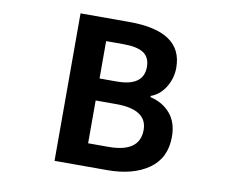

<svg xmlns="http://www.w3.org/2000/svg" viewBox="-80 -844 1160 949"><g transform="rotate(10 500.0 -370.0)"><path d="M250 0V-740.2H495.1Q762.7 -740.2 762.7 -557.6Q762.7 -504.9 735.4 -460Q708 -415 662.1 -398.4V-392.6Q725.6 -377.9 763.2 -333.5Q800.8 -289.1 800.8 -217.8Q800.8 -110.4 722.2 -55.2Q643.6 0 514.6 0ZM398.4 -439.5H484.4Q619.1 -439.5 619.1 -536.1Q619.1 -584 586.9 -605.5Q554.7 -627 486.3 -627H398.4ZM398.4 -114.3H501Q657.2 -114.3 657.2 -226.6Q657.2 -329.1 501 -329.1H398.4Z"/></g></svg>

Font: GenEi Gothic M Regular
Style: Bold
Weight: 700
Designer: o_tamon (Modified); [Source Han Sans]
Ryoko NISHIZUKA  (kana & ideographs); Paul D. Hunt (Latin, Greek & Cyrillic); Wenl
Version: Version 1.1a;Original Version 1.004